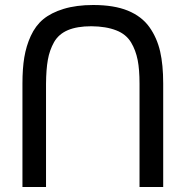

<svg xmlns="http://www.w3.org/2000/svg" viewBox="-20 -749 743 768"><path d="M632.8 -415V-1H538.1V-414.1Q538.1 -470.7 530.8 -508.3Q522.9 -548.3 504.4 -579.1Q484.4 -612.3 445.3 -627.4Q404.3 -643.6 345.2 -644Q288.6 -644 251.5 -628.4Q214.8 -612.8 196.3 -580.6Q178.2 -548.3 171.4 -509.8Q164.6 -471.7 164.1 -414.1V-1H69.8V-415Q69.8 -474.6 77.1 -519Q85 -565.9 103 -605Q122.1 -646.5 152.8 -671.9Q184.6 -698.2 234.4 -713.4Q285.6 -729 353 -729Q436 -729 491.2 -706.5Q546.9 -683.6 577.6 -640.6Q607.9 -598.1 620.6 -543Q632.8 -489.7 632.8 -415Z"/></svg>

Font: Miedinger*
Style: Book
Weight: 400
Version: Version 001.000